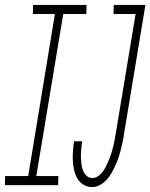

<svg xmlns="http://www.w3.org/2000/svg" viewBox="-62 -755 613 783"><path d="M314 8Q294 8 278 -2Q262 -12 253 -28Q244 -44 240 -62.5Q236 -81 235 -100.5Q234 -120 235.5 -139.5Q237 -159 240 -179H273Q271 -164 269.5 -149Q268 -134 268 -119.5Q268 -105 269.5 -90.5Q271 -76 275.5 -62.5Q280 -49 290 -39Q300 -29 315 -29Q328 -29 340 -38Q352 -47 360 -59Q368 -71 374 -84Q380 -97 385 -110Q390 -123 394 -136Q398 -149 401 -162.5Q404 -176 406.5 -189.5Q409 -203 411 -216L491 -698H401L402 -735H531L444 -210Q442 -194 438.5 -178Q435 -162 431 -145.5Q427 -129 421.5 -113Q416 -97 409 -81.5Q402 -66 393.5 -50.5Q385 -35 373 -22Q361 -9 345.5 -0.5Q330 8 314 8ZM-42 0 -41 -37H53L162 -698H72L73 -735H291L290 -698H196L86 -37H176L175 0Z"/></svg>

Font: Iosevka SS04 XLt Obl
Style: Regular
Weight: 200
Italic angle: -9°
Monospace: yes
Designer: Belleve Invis
Foundry: Belleve Invis
Version: Version 19.0.0; ttfautohint (v1.8.4)